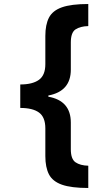

<svg xmlns="http://www.w3.org/2000/svg" viewBox="-20 -812 541 957"><path d="M81 -391Q142 -391 174 -414Q206 -437 206 -492V-633Q206 -689 224 -724Q242 -759 288.5 -775.5Q335 -792 420 -792V-682Q380 -681 356.5 -665.5Q333 -650 333 -600V-465Q333 -357 221 -336V-330Q333 -310 333 -201V-68Q333 -19 356.5 -3Q380 13 420 14V125Q335 125 288.5 108.5Q242 92 224 57Q206 22 206 -34V-172Q206 -228 174.5 -251Q143 -274 81 -274Z"/></svg>

Font: Noto Sans Bengali UI
Style: Bold
Weight: 700
Designer: Jelle Bosma - Monotype Design Team
Foundry: Monotype Imaging Inc.
Version: Version 2.003; ttfautohint (v1.8.4.7-5d5b)